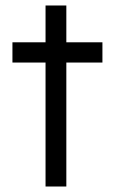

<svg xmlns="http://www.w3.org/2000/svg" viewBox="-20 -679 413 699"><path d="M145.8 0V-659H221.5V0ZM25.3 -451.3V-525H352.9V-451.3Z"/></svg>

Font: Lexend Medium
Style: Regular
Weight: 500
Designer: Bonnie Shaver-Troup, Thomas Jockin
Foundry: Lexend
Version: Version 1.005